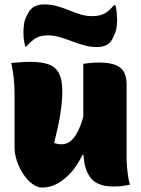

<svg xmlns="http://www.w3.org/2000/svg" viewBox="-20 -836 640 869"><path d="M118 -556Q170 -556 201.5 -544Q233 -532 247.5 -503Q262 -474 262 -423Q262 -397 259.5 -371Q257 -345 252.5 -316.5Q248 -288 241 -256.5Q234 -225 225 -189Q233 -186 241.5 -184.5Q250 -183 259 -183Q274 -183 289 -190.5Q304 -198 318 -217.5Q332 -237 345 -270.5Q358 -304 368 -356L366 -135H353Q332 -90 303 -57Q274 -24 240.5 -5.5Q207 13 171 13Q149 13 126.5 -3.5Q104 -20 86 -47Q68 -74 57 -106Q46 -138 46 -169Q46 -208 46 -246.5Q46 -285 46 -324Q46 -363 46 -401Q46 -445 42.5 -480Q39 -515 31 -551Q52 -553 74 -554.5Q96 -556 118 -556ZM428 -553Q475 -553 502.5 -542Q530 -531 541.5 -509Q553 -487 553 -454Q553 -397 553 -342.5Q553 -288 553 -234Q553 -180 553 -127Q553 -103 555 -80Q557 -57 560 -37Q563 -17 568 0Q556 2 542.5 4.5Q529 7 515.5 7.5Q502 8 488 8Q449 8 419.5 -7Q390 -22 373.5 -59.5Q357 -97 357 -162Q357 -216 357 -280Q357 -344 357 -412Q357 -480 357 -547Q370 -549 382.5 -550.5Q395 -552 406.5 -552.5Q418 -553 428 -553ZM397 -763Q430 -763 451.5 -774Q473 -785 496 -813H502Q505 -804 506.5 -793Q508 -782 509 -770.5Q510 -759 510 -745Q510 -727 507 -708.5Q504 -690 494 -671Q484 -645 465.5 -634Q447 -623 418 -623Q389 -623 361 -631Q333 -639 306 -649Q279 -659 252 -667.5Q225 -676 197 -676Q165 -676 144 -664.5Q123 -653 100 -626H94Q92 -636 90 -645.5Q88 -655 87 -666Q86 -677 86 -690Q86 -709 89 -728.5Q92 -748 102 -766Q112 -791 131 -803.5Q150 -816 179 -816Q211 -816 239 -808Q267 -800 292.5 -789.5Q318 -779 344 -771Q370 -763 397 -763Z"/></svg>

Font: Recursive Monospace Casual Black
Style: Regular
Weight: 900
Version: Version 1.047